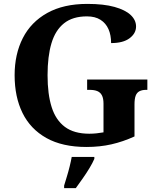

<svg xmlns="http://www.w3.org/2000/svg" viewBox="-20 -744 810 985"><path d="M424 10Q300 10 218 -36Q136 -82 95.5 -164.5Q55 -247 55 -358Q55 -466 97 -548.5Q139 -631 222.5 -677.5Q306 -724 428 -724Q512 -724 567.5 -708.5Q623 -693 650.5 -667Q678 -641 678 -608Q678 -573 645 -548Q612 -523 550 -523Q550 -564 536.5 -594.5Q523 -625 495.5 -642.5Q468 -660 426 -660Q353 -660 308.5 -624.5Q264 -589 244 -522Q224 -455 224 -358Q224 -261 245 -194.5Q266 -128 313 -93Q360 -58 438 -58Q457 -58 475.5 -60Q494 -62 511 -65V-212Q511 -239 503 -254.5Q495 -270 479.5 -276.5Q464 -283 440 -283H427V-336H736V-283H729Q709 -283 695.5 -276Q682 -269 676 -253Q670 -237 670 -208V-44Q611 -17 551.5 -3.5Q492 10 424 10ZM309 208Q315 188 323 162Q331 136 337.5 109.5Q344 83 348 61H464V71Q455 92 439 118.5Q423 145 404 172Q385 199 369 221H309Z"/></svg>

Font: Noto Serif Myanmar
Style: Regular
Weight: 400
Designer: Ben Mitchell and the Monotype Design Team
Foundry: Monotype Imaging Inc.
Version: Version 2.106